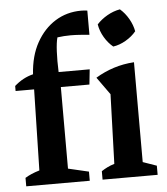

<svg xmlns="http://www.w3.org/2000/svg" viewBox="-53 -789 728 837"><g transform="rotate(-5 311.0 -371.0)"><path d="M18 -418V-440Q55 -473 100 -484Q105 -564 137 -621.5Q169 -679 219.5 -710.5Q270 -742 333 -742Q346 -742 360 -740V-634Q339 -636 318.5 -637.5Q298 -639 278 -639Q264 -639 249 -638Q234 -637 220 -635Q214 -614 212 -574Q210 -534 212 -484H348L341 -418H216V-61L306 -40V0H28V-37Q41 -45 56 -51.5Q71 -58 91 -64L99 -418ZM362 0V-37Q374 -45 388 -52Q402 -59 419 -64L429 -368L374 -445Q412 -468 454 -481.5Q496 -495 543 -498V-61L603 -40V0ZM502 -733Q524 -714 539.5 -687Q555 -660 560 -632Q542 -610 514.5 -594Q487 -578 459 -574Q437 -592 421 -619Q405 -646 400 -676Q419 -697 446 -712.5Q473 -728 502 -733Z"/></g></svg>

Font: Piazzolla SemiBold
Style: Regular
Weight: 600
Designer: Juan Pablo del Peral
Foundry: Huerta Tipografica
Version: Version 1.330